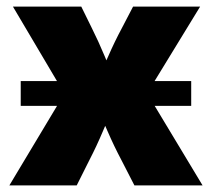

<svg xmlns="http://www.w3.org/2000/svg" viewBox="-20 -559 639 579"><path d="M42.5 -239.7V-314.5H556.6V-239.7ZM8.3 0 214.4 -343.8 213.4 -210.4 19 -539.1H225.1L256.8 -474.6Q277.3 -433.6 295.2 -390.6Q313 -347.7 330.6 -306.6H269.5Q288.1 -347.2 306.9 -390.4Q325.7 -433.6 347.7 -474.6L381.3 -539.1H583.5L382.8 -210.9L383.8 -343.8L590.8 0H385.3L345.7 -77.1Q323.7 -118.7 304.9 -162.1Q286.1 -205.6 267.6 -246.1H325.7Q308.1 -205.6 289.8 -162.1Q271.5 -118.7 250 -77.1L211.4 0Z"/></svg>

Font: Inter 18pt Black
Style: Regular
Weight: 900
Designer: Rasmus Andersson
Foundry: rsms
Version: Version 4.001;git-66647c0bb